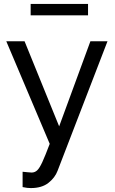

<svg xmlns="http://www.w3.org/2000/svg" viewBox="-20 -732 585 977"><path d="M95 142Q108 143 121 144.5Q134 146 141 146Q157 146 169 135Q181 124 195.5 92.5Q210 61 233 0L12 -522H105L281 -89L440 -522H527L273 137Q260 172 226.5 198.5Q193 225 137 225Q128 225 118.5 224Q109 223 95 220ZM136 -654V-712H428V-654Z"/></svg>

Font: Raleway Medium
Style: Regular
Weight: 500
Designer: Matt McInerney, Pablo Impallari, Rodrigo Fuenzalida
Foundry: Matt McInerney, Pablo Impallari, Rodrigo Fuenzalida
Version: Version 4.026